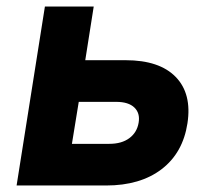

<svg xmlns="http://www.w3.org/2000/svg" viewBox="-20 -570 640 590"><path d="M31 0 118 -550H268L242 -385H366Q470 -385 520 -333.5Q570 -282 556 -191Q542 -100 476.5 -50Q411 0 306 0ZM201 -128H316Q354 -128 377.5 -145.5Q401 -163 406 -193Q411 -222 393 -239.5Q375 -257 337 -257H222Z"/></svg>

Font: JetBrains Mono NL ExtraBold
Style: Italic
Weight: 800
Italic angle: -9°
Monospace: yes
Designer: Philipp Nurullin, Konstantin Bulenkov
Foundry: JetBrains
Version: Version 2.305; ttfautohint (v1.8.4.7-5d5b)